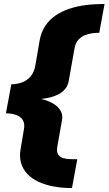

<svg xmlns="http://www.w3.org/2000/svg" viewBox="-20 -741 551 975"><path d="M345.5 214 372.5 67.5Q357.5 67.5 338.2 67.2Q319 67 302 62.2Q285 57.5 275.8 44Q266.5 30.5 271 3.5L294.5 -129Q299.5 -154.5 290.5 -173Q281.5 -191.5 265.8 -204Q250 -216.5 232.8 -224Q215.5 -231.5 203 -234.8Q190.5 -238 188 -238.5Q190 -239 203.5 -240.5Q217 -242 236 -246.8Q255 -251.5 275 -261.2Q295 -271 309.8 -287.8Q324.5 -304.5 329 -330L358.5 -495.5Q363.5 -523 377.8 -538.8Q392 -554.5 411 -562.2Q430 -570 449.5 -572.2Q469 -574.5 484 -574.5L511 -721Q462 -721 416.2 -715.2Q370.5 -709.5 331.2 -696.2Q292 -683 261 -661.5Q230 -640 209.5 -609Q189 -578 181.5 -536.5L160 -411.5Q154 -374 135 -352.5Q116 -331 90.2 -322Q64.5 -313 37.5 -313L10 -165.5Q38.5 -165.5 61.2 -157.5Q84 -149.5 95.5 -131.5Q107 -113.5 101.5 -84.5L85 13.5Q77.5 53.5 86.8 85.8Q96 118 118.5 142Q141 166 175.2 182Q209.5 198 252.8 206Q296 214 345.5 214Z"/></svg>

Font: Anybody Black
Style: Italic
Weight: 900
Italic angle: -10°
Designer: Tyler Finck
Foundry: Etcetera Type Company
Version: Version 1.113;gftools[0.9.25]